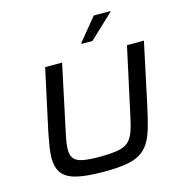

<svg xmlns="http://www.w3.org/2000/svg" viewBox="-129 -1026 1079 1149"><g transform="rotate(-15 410.0 -451.5)"><path d="M374 8Q270 8 208 -6.5Q146 -21 118.5 -56Q91 -91 91 -152Q91 -183 97 -220.5Q103 -258 112 -304L195 -688H300L212 -274Q205 -242 201.5 -217.5Q198 -193 198 -173Q198 -139 214 -119.5Q230 -100 268.5 -92.5Q307 -85 373 -85Q443 -85 485.5 -93Q528 -101 550.5 -121.5Q573 -142 586.5 -178.5Q600 -215 612 -274L702 -688H807L725 -304Q709 -229 693.5 -175.5Q678 -122 655.5 -86.5Q633 -51 598 -30Q563 -9 508.5 -0.5Q454 8 374 8ZM441 -766V-771L556 -911H658V-906L509 -766Z"/></g></svg>

Font: Saira Expanded Medium
Style: Italic
Weight: 500
Width: 7
Italic angle: -12°
Designer: Hector Gatti with collaboration of the Omnibus-Type team
Foundry: Omnibus-Type
Version: Version 1.101